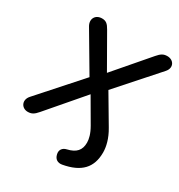

<svg xmlns="http://www.w3.org/2000/svg" viewBox="-206 -851 1094 1172"><g transform="rotate(30 341.5 -265.0)"><path d="M405 182C528 160 585 100 585 -7C585 -47 573 -99 539 -156L422 -354L668 -631C701 -669 677 -713 631 -713C604 -713 588 -703 565 -676L362 -440L231 -669C213 -701 199 -713 171 -713C124 -713 101 -672 126 -630L283 -364L28 -78C-7 -39 17 8 62 8C89 8 105 -2 128 -29L341 -277L437 -112C462 -69 470 -35 470 -10C470 43 444 73 383 87C357 93 339 113 347 144C354 174 376 187 405 182Z"/></g></svg>

Font: SN Pro Semibold
Style: Italic
Weight: 600
Italic angle: -9°
Designer: Tobias Whetton
Foundry: Supernotes
Version: Version 1.001;Glyphs 3.2 (3249)